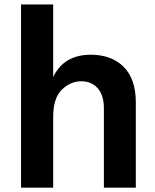

<svg xmlns="http://www.w3.org/2000/svg" viewBox="-20 -819 702 869"><path d="M75.2 30.3V-798.8H220.7V-470.7Q269.5 -571.3 390.6 -571.3Q484.4 -571.3 539.6 -516.6Q594.7 -461.9 594.7 -355.5V30.3H450.2V-329.1Q450.2 -387.7 422.4 -419.4Q394.5 -451.2 347.2 -451.2Q299.8 -451.2 260.3 -413.6Q220.7 -376 220.7 -288.1V30.3Z"/></svg>

Font: GenEi M Gothic v2 Bold
Style: Regular
Weight: 700
Version: Version 2.0